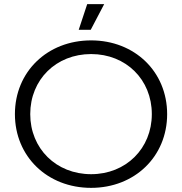

<svg xmlns="http://www.w3.org/2000/svg" viewBox="-20 -901 879 927"><path d="M418 -757 483 -881H401L360 -757ZM420 6C630 6 787 -145 787 -350C787 -555 630 -706 420 -706C208 -706 52 -554 52 -350C52 -146 208 6 420 6ZM420 -60C251 -60 126 -184 126 -350C126 -517 251 -640 420 -640C588 -640 713 -517 713 -350C713 -184 588 -60 420 -60Z"/></svg>

Font: Montserrat Z
Style: Regular
Weight: 400
Designer: Julieta Ulanovsky
Foundry: Julieta Ulanovsky
Version: Version 8.000